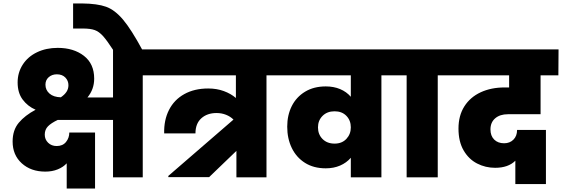

<svg xmlns="http://www.w3.org/2000/svg" viewBox="-20 -1026 3252 1111"><path d="M894 -740V-590H806V0H634V-332H314Q276 -314 257.5 -295Q239 -276 239 -247Q239 -219 258.5 -200Q278 -181 308 -181Q343 -181 362 -204.5Q381 -228 381 -259H530V65H366V-81Q346 -59 314 -46Q282 -33 242 -33Q159 -33 106 -81Q53 -129 53 -207Q53 -273 88.5 -315.5Q124 -358 186 -391Q140 -411 111 -450Q82 -489 82 -549Q82 -606 111.5 -652Q141 -698 194 -723.5Q247 -749 314 -749Q406 -749 465.5 -703Q525 -657 525 -571Q525 -509 486 -462H634V-740ZM243 -536Q243 -505 266.5 -484.5Q290 -464 332 -463Q354 -478 365 -495Q376 -512 376 -533Q376 -559 358 -577.5Q340 -596 309 -596Q281 -596 262 -579.5Q243 -563 243 -536Z M636 -735Q599 -792 576 -817.5Q553 -843 528 -852Q503 -861 458 -861H403V-1006H456Q543 -1005 593.5 -987Q644 -969 691.5 -913Q739 -857 805 -735Z M1609 -590H1522V0H1348V-153L1190 -1H954V-8L1331 -334Q1313 -352 1287.5 -362Q1262 -372 1233 -372Q1179 -372 1145 -341.5Q1111 -311 1111 -254H930Q928 -331 958 -390Q988 -449 1046.5 -481.5Q1105 -514 1185 -514Q1234 -514 1275 -499Q1316 -484 1345 -459V-590H866V-740H1609Z M2273 -740V-590H2187V0H2010V-113Q1985 -84 1948 -68Q1911 -52 1865 -52Q1795 -52 1745 -83.5Q1695 -115 1668.5 -169.5Q1642 -224 1642 -293Q1642 -360 1668.5 -412.5Q1695 -465 1745.5 -495.5Q1796 -526 1865 -526Q1911 -526 1948 -510.5Q1985 -495 2010 -466V-590H1581V-740ZM1916 -195Q1959 -195 1984.5 -222.5Q2010 -250 2010 -289Q2010 -329 1984.5 -355.5Q1959 -382 1916 -382Q1873 -382 1846.5 -355.5Q1820 -329 1820 -289Q1820 -248 1846.5 -221.5Q1873 -195 1916 -195Z M2333 0V-590H2245V-740H2600V-590H2513V0Z M2919 -365Q2873 -365 2845.5 -341.5Q2818 -318 2818 -277Q2818 -240 2839.5 -218.5Q2861 -197 2897 -197Q2930 -197 2951 -218Q2972 -239 2972 -274H3139V39H2962V-96Q2921 -55 2845 -55Q2789 -55 2740.5 -80Q2692 -105 2662.5 -156Q2633 -207 2633 -282Q2633 -357 2667 -410.5Q2701 -464 2761.5 -492Q2822 -520 2900 -520H2926V-590H2572V-740H3212L3211 -590H3108V-365Z"/></svg>

Font: Fz Poppins ExtBd
Style: Regular
Weight: 800
Designer: Ninad Kale (Devanagari), Jonny Pinhorn (Latin)
Foundry: Indian Type Foundry
Version: Vit hóa bi Vntype.Com & FontZin.Com